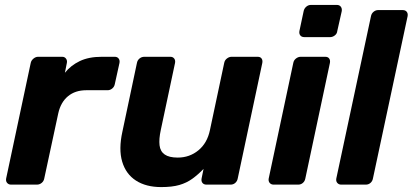

<svg xmlns="http://www.w3.org/2000/svg" viewBox="-20 -751 1679 781"><path d="M25 0Q15 0 9 -7Q3 -14 5 -25L105 -495Q107 -505 116 -512.5Q125 -520 135 -520H233Q243 -520 248.5 -512.5Q254 -505 252 -495L244 -455Q268 -485 304.5 -502.5Q341 -520 394 -520H447Q457 -520 462.5 -513Q468 -506 466 -495L447 -409Q445 -398 436.5 -391Q428 -384 418 -384H331Q286 -384 256.5 -359.5Q227 -335 217 -290L160 -25Q158 -14 149.5 -7Q141 0 130 0Z M636 10Q574 10 533 -16.5Q492 -43 477 -93.5Q462 -144 478 -216L537 -495Q539 -506 547.5 -513Q556 -520 567 -520H673Q683 -520 688.5 -513Q694 -506 692 -495L634 -222Q626 -185 629 -160Q632 -135 650 -122.5Q668 -110 703 -110Q751 -110 787 -139.5Q823 -169 834 -222L892 -495Q894 -506 903 -513Q912 -520 922 -520H1028Q1039 -520 1044 -513Q1049 -506 1047 -495L947 -25Q945 -14 937 -7Q929 0 918 0H820Q809 0 803.5 -7Q798 -14 800 -25L808 -64Q786 -41 762.5 -24Q739 -7 709.5 1.5Q680 10 636 10Z M1093 0Q1083 0 1077 -7Q1071 -14 1073 -25L1173 -495Q1175 -506 1184 -513Q1193 -520 1203 -520H1303Q1314 -520 1319 -513Q1324 -506 1322 -495L1222 -25Q1220 -14 1212 -7Q1204 0 1193 0ZM1218 -600Q1207 -600 1201.5 -607Q1196 -614 1198 -625L1215 -705Q1217 -716 1225.5 -723.5Q1234 -731 1245 -731H1350Q1361 -731 1366.5 -723.5Q1372 -716 1370 -705L1352 -625Q1351 -614 1342 -607Q1333 -600 1323 -600Z M1368 0Q1358 0 1352 -7Q1346 -14 1348 -25L1489 -685Q1491 -696 1499.5 -703Q1508 -710 1518 -710H1618Q1629 -710 1634.5 -703Q1640 -696 1638 -685L1497 -25Q1495 -14 1487 -7Q1479 0 1468 0Z"/></svg>

Font: Rubik SemiBold
Style: Italic
Weight: 600
Italic angle: -12°
Designer: Hubert and Fischer
Foundry: Hubert and Fischer
Version: Version 2.300;gftools[0.9.30]